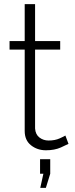

<svg xmlns="http://www.w3.org/2000/svg" viewBox="-20 -718 360 925"><path d="M310 -25Q303 -21 273 -7.5Q243 6 201 6Q160 6 129.5 -18Q99 -42 99 -87V-479H26V-520H99V-698H149V-520H270V-479H149V-99Q151 -70 170 -55.5Q189 -41 214 -41Q245 -41 268 -51.5Q291 -62 295 -65ZM174 187 189 119H173V49H222V119L201 187Z"/></svg>

Font: Raleway Light
Style: Regular
Weight: 300
Designer: Matt McInerney, Pablo Impallari, Rodrigo Fuenzalida
Foundry: Matt McInerney, Pablo Impallari, Rodrigo Fuenzalida
Version: Version 4.026